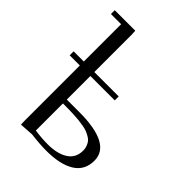

<svg xmlns="http://www.w3.org/2000/svg" viewBox="-210 -839 957 957"><g transform="rotate(45 268.5 -360.5)"><path d="M32.2 -411.1V-439H104V-702.1H32.2V-729H176.8L178.2 -702.1V-439H350.1V-411.1H178.2V-245.1H265.1Q491.2 -245.1 491.2 -127Q491.2 -59.1 437.3 -25.6Q383.3 7.8 286.1 7.8Q240.7 7.8 178.2 0L105 4.9L104 -20V-411.1ZM178.2 -26.9Q223.1 -20 270 -20Q335.9 -20 376 -45.7Q416 -71.3 416 -123Q416 -138.2 411.4 -150.6Q406.7 -163.1 399.9 -172.4Q393.1 -181.6 380.6 -188.7Q368.2 -195.8 356.4 -200.7Q344.7 -205.6 326.2 -208.7Q307.6 -211.9 293.2 -213.6Q278.8 -215.3 256.1 -216.3Q233.4 -217.3 218 -217.5Q202.6 -217.8 178.2 -217.8Z"/></g></svg>

Font: Dehuti Alt
Style: Book
Weight: 400
Version: Version 1.2